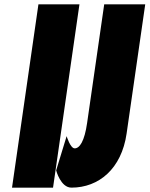

<svg xmlns="http://www.w3.org/2000/svg" viewBox="-20 -845 686 880"><path d="M344.1 -825H156.1L35.1 15H223.1ZM645.6 -825H457.6L379.2 -281C367.3 -198 345.2 -165 322.4 -165C302.2 -165 285.4 -221 285.4 -221L237.4 -64C237.4 -64 257.7 15 307.5 15C432.6 15 537 -71 560.3 -233Z"/></svg>

Font: Blink
Style: Obl
Weight: 400
Designer: Mew Too
Foundry: Cannot Into Space Fonts
Version: Version 001.000